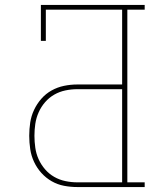

<svg xmlns="http://www.w3.org/2000/svg" viewBox="-20 -755 640 775"><path d="M292 0Q265 0 238.5 -5Q212 -10 188.5 -23.5Q165 -37 147 -57Q129 -77 117.5 -101.5Q106 -126 102 -153Q98 -180 98 -207Q98 -234 102 -260.5Q106 -287 117.5 -311.5Q129 -336 147 -356.5Q165 -377 188.5 -390Q212 -403 238.5 -408.5Q265 -414 292 -414H473V-716H165V-590H145V-735H564V-716H494V-19H564V0ZM473 -19V-395H292Q268 -395 244 -390Q220 -385 199 -373Q178 -361 162 -342.5Q146 -324 136 -301.5Q126 -279 122.5 -255Q119 -231 119 -207Q119 -183 122.5 -158.5Q126 -134 136 -112Q146 -90 162 -71.5Q178 -53 199 -41Q220 -29 244 -24Q268 -19 292 -19Z"/></svg>

Font: Iosevka HT Thin Extended
Style: Regular
Weight: 100
Width: 7
Monospace: yes
Designer: Belleve Invis
Foundry: Belleve Invis
Version: Version 32.3.0; ttfautohint (v1.8.4)